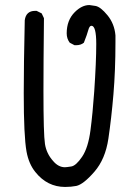

<svg xmlns="http://www.w3.org/2000/svg" viewBox="-20 -748 540 760"><path d="M238 -8Q167 -8 120 -67Q94 -99 85 -148Q74 -209 74 -379Q74 -490 78 -668Q83 -705 119 -705H125L145 -695L154 -676Q152 -495 152 -387Q152 -216 158 -178Q164 -140 190 -111Q211 -86 237 -86Q243 -86 262 -89Q281 -92 305 -127.5Q329 -163 338 -231.5Q347 -300 353 -386Q361 -504 361 -574Q361 -646 342 -646Q334 -646 329.5 -629Q325 -612 312 -579Q300 -569 281 -569H275L256 -579Q244 -595 244 -616Q244 -668 276 -700Q304 -728 334 -728Q338 -728 358 -724.5Q378 -721 405.5 -687.5Q433 -654 437 -608V-580Q437 -469 429 -374.5Q421 -280 409 -199Q397 -118 353.5 -68Q310 -18 282 -12Q261 -8 238 -8Z"/></svg>

Font: Xiaolai Mono SC
Style: Regular
Weight: 400
Monospace: yes
Designer: LXGW / Nozomi Seto
Version: Version 3.113;September 30, 2024